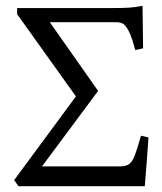

<svg xmlns="http://www.w3.org/2000/svg" viewBox="-20 -643 560 663"><path d="M43.9 0 28.8 -21 242.2 -310.1 39.1 -594.2V-615.2H368.2Q402.8 -615.2 424.3 -616.5Q445.8 -617.7 472.2 -623L474.1 -476.1L446.8 -470.2Q435.5 -515.1 424.3 -536.1Q413.1 -557.1 403.6 -561.8Q394 -566.4 380.9 -566.4H151.9L318.8 -329.1L125 -68.4H394.5Q415 -68.4 426.3 -76.9Q437.5 -85.4 445.3 -105.7Q453.1 -126 466.8 -174.3L492.7 -168.5Q489.7 -119.1 480 0Z"/></svg>

Font: David Libre
Style: Regular
Weight: 400
Version: Version 1.000